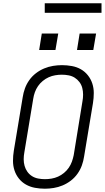

<svg xmlns="http://www.w3.org/2000/svg" viewBox="-20 -1139 640 1167"><path d="M253 8Q222 8 192.5 2.5Q163 -3 138 -17Q113 -31 95 -53.5Q77 -76 68 -103.5Q59 -131 59 -161.5Q59 -192 64 -223L118 -548Q122 -575 131.5 -601.5Q141 -628 158 -652Q175 -676 198.5 -694Q222 -712 248.5 -723Q275 -734 302.5 -738.5Q330 -743 357 -743Q387 -743 417 -737.5Q447 -732 471.5 -718Q496 -704 514 -681.5Q532 -659 541 -631.5Q550 -604 550 -573.5Q550 -543 545 -512L491 -187Q487 -160 477.5 -133.5Q468 -107 451 -83Q434 -59 410.5 -41Q387 -23 360.5 -12Q334 -1 306.5 3.5Q279 8 253 8ZM253 -50Q273 -50 293.5 -53.5Q314 -57 333 -65.5Q352 -74 369 -88Q386 -102 398 -119.5Q410 -137 417 -156.5Q424 -176 428 -196L481 -522Q485 -543 485 -564Q485 -585 480 -604.5Q475 -624 463 -640Q451 -656 434.5 -666.5Q418 -677 397.5 -681Q377 -685 356 -685Q336 -685 315.5 -681.5Q295 -678 276 -669.5Q257 -661 240 -647Q223 -633 211 -615.5Q199 -598 192 -578.5Q185 -559 182 -539L128 -213Q124 -192 124 -171Q124 -150 129.5 -130.5Q135 -111 146.5 -95Q158 -79 174.5 -68.5Q191 -58 211.5 -54Q232 -50 253 -50ZM547 -835H448L464 -935H564ZM317 -835H218L234 -935H334ZM252 -1061V-1119H597V-1061Z"/></svg>

Font: Iosevka SS04 Lt Ex Obl
Style: Regular
Weight: 300
Width: 7
Italic angle: -9°
Monospace: yes
Designer: Belleve Invis
Foundry: Belleve Invis
Version: Version 19.0.0; ttfautohint (v1.8.4)